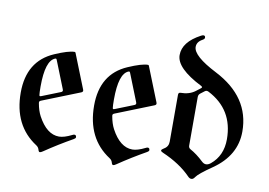

<svg xmlns="http://www.w3.org/2000/svg" viewBox="-76 -828 1343 959"><g transform="rotate(10 595.0 -348.5)"><path d="M33.2 -267.1Q33.2 -427.2 163.6 -483.9Q231.9 -513.7 263.2 -513.7Q266.6 -513.7 268.1 -510.3L337.4 -335.9Q338.9 -333 338.9 -330.1Q338.9 -323.7 330.6 -320.3L140.1 -244.6Q131.3 -241.2 131.3 -234.9Q131.3 -232.4 131.8 -230Q138.2 -193.4 151.9 -167.5Q196.8 -83.5 259.3 -83.5Q284.7 -83.5 323.7 -103Q330.6 -106.4 333.5 -106.4Q343.8 -106.4 343.8 -94.7Q343.8 -89.4 335 -84.5Q262.7 -43.9 192.9 3.4Q183.6 9.8 178.2 9.8Q172.9 9.8 169.7 -2Q166.5 -13.7 155.3 -21Q33.2 -100.1 33.2 -267.1ZM125.5 -314Q125.5 -280.8 127.4 -270Q128.4 -265.6 131.1 -265.6Q133.8 -265.6 137.2 -267.1L231.9 -304.7Q238.8 -307.6 238.8 -313.5Q238.8 -315.9 237.3 -319.3L181.6 -459.5Q179.7 -464.4 177 -464.4Q174.3 -464.4 173.3 -463.9Q125.5 -445.8 125.5 -314Z M405.3 -267.1Q405.3 -427.2 535.6 -483.9Q604 -513.7 635.3 -513.7Q638.7 -513.7 640.1 -510.3L709.5 -335.9Q710.9 -333 710.9 -330.1Q710.9 -323.7 702.6 -320.3L512.2 -244.6Q503.4 -241.2 503.4 -234.9Q503.4 -232.4 503.9 -230Q510.3 -193.4 523.9 -167.5Q568.8 -83.5 631.3 -83.5Q656.7 -83.5 695.8 -103Q702.6 -106.4 705.6 -106.4Q715.8 -106.4 715.8 -94.7Q715.8 -89.4 707 -84.5Q634.8 -43.9 564.9 3.4Q555.7 9.8 550.3 9.8Q544.9 9.8 541.7 -2Q538.6 -13.7 527.3 -21Q405.3 -100.1 405.3 -267.1ZM497.6 -314Q497.6 -280.8 499.5 -270Q500.5 -265.6 503.2 -265.6Q505.9 -265.6 509.3 -267.1L604 -304.7Q610.8 -307.6 610.8 -313.5Q610.8 -315.9 609.4 -319.3L553.7 -459.5Q551.8 -464.4 549.1 -464.4Q546.4 -464.4 545.4 -463.9Q497.6 -445.8 497.6 -314Z M786.1 -116.2Q808.6 -128.9 808.6 -154.8V-392.1Q808.6 -404.3 819.3 -404.3Q863.3 -404.3 892.6 -426.3L916 -444.3Q920.4 -447.8 920.4 -450.4Q920.4 -453.1 915 -456.1Q782.2 -522.9 782.2 -589.4Q782.2 -655.8 870.1 -702.6Q878.4 -707 882.8 -707Q892.1 -707 892.1 -696.3Q892.1 -689.5 880.9 -683.6Q854 -668.9 854 -643.6Q854 -597.7 975.6 -535.6Q1157.2 -442.4 1157.2 -267.1Q1157.2 -145.5 1043.5 -66.9Q976.6 -21 964.4 -2.4Q956.5 9.8 947.3 9.8Q938 9.8 930.2 1.5Q875 -55.7 784.2 -94.7Q773.9 -99.1 773.9 -104Q773.9 -108.9 786.1 -116.2ZM907.7 -151.9Q907.7 -141.1 916.5 -135.7Q951.2 -116.7 984.4 -85Q995.1 -74.7 1006.3 -74.7Q1017.6 -74.7 1029.8 -84.5Q1087.9 -132.3 1087.9 -215.8Q1087.9 -366.7 956.1 -434.1Q951.7 -436.5 946.8 -436.5Q941.9 -436.5 937.5 -433.1L917 -417.5Q907.7 -410.6 907.7 -398.4Z"/></g></svg>

Font: UnifrakturMaguntia16
Style: Book
Weight: 400
Designer: j. 'mach' wust, Gerrit Ansmann, Georg Duffner, based on a font by Peter Wiegel, original typeface by Carl Albert Fahrenw
Version: Version 2017-03-19